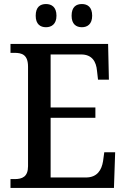

<svg xmlns="http://www.w3.org/2000/svg" viewBox="-20 -932 627 952"><path d="M386 -797C413 -797 437 -812 437 -854C437 -898 413 -912 386 -912C358 -912 335 -898 335 -854C335 -812 358 -797 386 -797ZM208 -797C235 -797 260 -812 260 -854C260 -898 235 -912 208 -912C180 -912 157 -898 157 -854C157 -812 180 -797 208 -797ZM32 0H545L551 -177H497L491 -133C484 -89 462 -52 406 -52H231V-348H453V-399H231V-662H382C437 -662 457 -626 461 -581L466 -537H520L516 -714H32V-670H51C89 -670 119 -661 119 -601V-108C119 -55 90 -44 52 -44H32Z"/></svg>

Font: Noto Serif Lao SemiCondensed Medium
Style: Regular
Weight: 500
Width: 4
Designer: Monotype Design Team
Foundry: Monotype Imaging Inc.
Version: Version 2.003